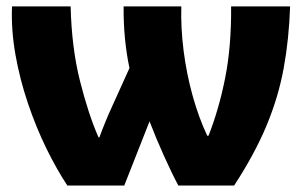

<svg xmlns="http://www.w3.org/2000/svg" viewBox="-20 -573 937 593"><path d="M876 -553.2Q872.6 -452.1 856.2 -362.5Q839.8 -272.9 803.2 -185.1Q766.6 -97.2 703.1 0H530.8Q511.2 -36.6 486.3 -91.8Q461.4 -147 441.9 -198.2L363.8 0H188Q155.3 -49.3 123.5 -114Q91.8 -178.7 66.7 -252.7Q41.5 -326.7 27.8 -403.6Q14.2 -480.5 17.1 -553.2H198.2Q201.2 -425.3 227.1 -322.8Q252.9 -220.2 284.2 -148.9H287.1Q295.9 -173.3 305.7 -197Q315.4 -220.7 326.2 -244.1L379.9 -362.8Q371.1 -403.3 366.2 -451.7Q361.3 -500 361.8 -553.2H540Q538.1 -487.3 547.1 -416Q556.2 -344.7 575 -277.1Q593.8 -209.5 620.1 -153.8H624Q656.2 -235.4 675.5 -332.5Q694.8 -429.7 693.8 -553.2Z"/></svg>

Font: Open Sans ExtraBold
Style: Regular
Weight: 800
Designer: Monotype Design Team
Foundry: Monotype Imaging Inc.
Version: Version 3.003; ttfautohint (v1.8.4)